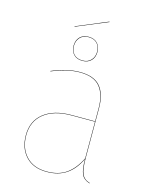

<svg xmlns="http://www.w3.org/2000/svg" viewBox="-122 -892 767 979"><g transform="rotate(15 261.5 -402.5)"><path d="M448 7 447 9Q415 -1 404 -26Q393 -51 393 -105Q366 -48 324 -19.5Q282 9 220 9Q149 9 109.5 -33.5Q70 -76 70 -145Q70 -220 123 -262Q176 -304 269 -304H393V-372Q393 -446 360.5 -485.5Q328 -525 254 -525Q188 -525 107 -491L106 -493Q187 -527 254 -527Q329 -527 362 -487.5Q395 -448 395 -372V-110Q395 -53 406 -27.5Q417 -2 448 7ZM393 -109V-302H269Q177 -302 124.5 -260.5Q72 -219 72 -145Q72 -77 111 -35Q150 7 220 7Q283 7 324 -22Q365 -51 393 -109ZM313 -649Q313 -620 296 -602.5Q279 -585 250 -585Q220 -585 203.5 -602.5Q187 -620 187 -648Q187 -677 204 -694.5Q221 -712 250 -712Q280 -712 296.5 -694.5Q313 -677 313 -649ZM189 -648Q189 -620 205 -603.5Q221 -587 250 -587Q278 -587 294.5 -604.5Q311 -622 311 -649Q311 -677 295 -693.5Q279 -710 250 -710Q222 -710 205.5 -692.5Q189 -675 189 -648ZM333 -812 167 -743 166 -745 332 -814Z"/></g></svg>

Font: FiraGO Two
Style: Regular
Weight: 100
Designer: bBox Type
Foundry: bBox Type GmbH
Version: Version 1.001